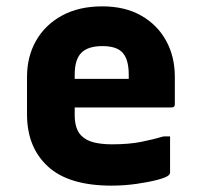

<svg xmlns="http://www.w3.org/2000/svg" viewBox="-20 -572 640 604"><path d="M302 -552Q373 -552 424 -523Q475 -494 502.5 -444Q530 -394 530 -330V-244Q530 -234 520 -234H215V-210Q215 -166 236 -145Q251 -130 275.5 -124Q300 -118 332 -118Q385 -118 423 -125.5Q461 -133 495 -143H515V-29Q515 -25 511 -21Q504 -14 476 -6.5Q448 1 409 6.5Q370 12 331 12Q196 12 130.5 -48.5Q65 -109 65 -212V-330Q65 -394 93.5 -444Q122 -494 175 -523Q228 -552 302 -552ZM302 -427Q257 -427 236 -406Q215 -385 215 -337V-324H385V-337Q385 -387 364 -408Q345 -427 302 -427Z"/></svg>

Font: Recursive Sn Lnr St XBd
Style: Regular
Weight: 800
Version: Version 1.079;hotconv 1.0.112;makeotfexe 2.5.65598; ttfautoh